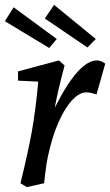

<svg xmlns="http://www.w3.org/2000/svg" viewBox="-34 -757 452 788"><path d="M123 -422 40 -426V-464L208 -509L231 -488Q200 -371 191 -315Q288 -509 364 -509Q380 -509 398 -496L362 -369Q337 -378 320 -378Q293 -378 263.5 -347.5Q234 -317 207 -257Q180 -197 162 -112Q157 -89 151 -40Q149 -18 147 -5L76 11L50 -5Q81 -131 96.5 -216.5Q112 -302 123 -422ZM150 -681 188 -737 359 -597 325 -562ZM-14 -670 22 -727 199 -597 168 -560Z"/></svg>

Font: Andada Pro Medium
Style: Italic
Weight: 500
Italic angle: -7°
Designer: Carolina Giovagnoli
Foundry: Huerta Tipografica
Version: Version 3.005; ttfautohint (v1.8.4)